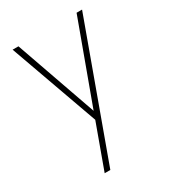

<svg xmlns="http://www.w3.org/2000/svg" viewBox="-183 -595 839 941"><g transform="rotate(-30 236.5 -125.0)"><path d="M402 -500H433L160 250H128L219 0L40 -500H73L234 -42Z"/></g></svg>

Font: Urbanist Thin
Style: Regular
Weight: 100
Designer: Corey Hu
Foundry: Corey Hu
Version: Version 1.330; ttfautohint (v1.8.4.7-5d5b)